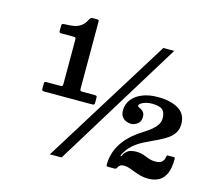

<svg xmlns="http://www.w3.org/2000/svg" viewBox="-112 -925 1225 1090"><g transform="rotate(15 500.0 -380.0)"><path d="M734 -725 268 25H337L798 -725ZM959 -130Q959 -138.5 958 -140.2Q957 -142 948.5 -142H921.5Q912.5 -142 911.2 -140.2Q910 -138.5 909 -130.5Q906 -111.5 894 -101Q882 -90.5 857 -90.5Q834.5 -90.5 817 -97Q799.5 -103.5 781.2 -110Q763 -116.5 738 -116.5Q722.5 -116.5 707.2 -112.5Q692 -108.5 681.5 -98Q669.5 -87 667 -78Q664.5 -69 659.5 -69Q656.5 -69 658.5 -75Q660.5 -81 665.5 -89.2Q670.5 -97.5 676 -105.5Q689.5 -125.5 713.8 -145.2Q738 -165 777 -183.5Q810.5 -199.5 840.5 -213.8Q870.5 -228 894 -244.2Q917.5 -260.5 931 -282Q944.5 -303.5 944.5 -334Q944.5 -392.5 898.8 -420.2Q853 -448 776.5 -448Q725.5 -448 686.8 -432.5Q648 -417 626 -388.8Q604 -360.5 604 -323Q604 -302 613.2 -288.5Q622.5 -275 636.8 -268.2Q651 -261.5 666 -261.5Q688 -261.5 705.8 -275.5Q723.5 -289.5 723.5 -316Q723.5 -333 717 -342.2Q710.5 -351.5 702 -356.2Q693.5 -361 687 -364Q680.5 -367 680.5 -371Q680.5 -378.5 690.5 -385.8Q700.5 -393 717.2 -398Q734 -403 754 -403Q799.5 -403 816.5 -387.5Q833.5 -372 833.5 -338.5Q833.5 -317 822.2 -299.5Q811 -282 793.5 -267.8Q776 -253.5 756.5 -241Q737 -228.5 720 -217Q658.5 -173 627 -119.5Q595.5 -66 595 -3.5Q595 4 596.8 6Q598.5 8 606.5 8H641.5Q650.5 8 652.2 5.8Q654 3.5 657 -1.5Q661.5 -11 669.8 -16.5Q678 -22 691.5 -22Q708 -22 724 -16.5Q740 -11 757.8 -4Q775.5 3 796.2 8.5Q817 14 842.5 14Q879 14 905 -0.8Q931 -15.5 945 -47.2Q959 -79 959 -130ZM130.5 -328.5Q130.5 -316.5 133.2 -313.8Q136 -311 147.5 -311H426.5Q436 -311 438.2 -314Q440.5 -317 440.5 -327V-355Q440.5 -362.5 436.2 -364.2Q432 -366 425 -366H358.5Q346.5 -366 343.2 -368.2Q340 -370.5 340 -382.5V-772.5Q340 -781 337.2 -783Q334.5 -785 325.5 -785H304.5Q294 -785 291.2 -781.5Q288.5 -778 284.5 -772Q271.5 -745 253.2 -732Q235 -719 212.2 -714.8Q189.5 -710.5 161.5 -710.5Q151.5 -710 146 -708.2Q140.5 -706.5 140.5 -695V-666Q140.5 -658.5 143.8 -656.8Q147 -655 154 -655H225.5Q234 -655 236.5 -652.5Q239 -650 239 -641V-381Q239 -371.5 236.5 -368.8Q234 -366 223.5 -366H145.5Q136.5 -366 133.5 -364.2Q130.5 -362.5 130.5 -354Z"/></g></svg>

Font: Besley ExtraBold
Style: Regular
Weight: 800
Designer: Owen Earl
Foundry: indestructible type*
Version: Version 2.001